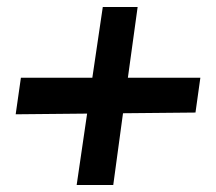

<svg xmlns="http://www.w3.org/2000/svg" viewBox="-20 -531 621 551"><path d="M333 -206 305 0H200L230 -205L25 -203L40 -308H245L275 -511H375L347 -308H555L541 -208Z"/></svg>

Font: Andada SC
Style: Bold Italic
Weight: 700
Italic angle: -8.29999°
Designer: Carolina Giovagnoli
Foundry: Carolina Giovagnoli
Version: Version 1.003